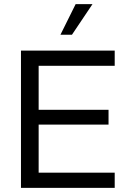

<svg xmlns="http://www.w3.org/2000/svg" viewBox="-20 -914 633 934"><path d="M82 0V-668H538V-594H168V-380H508V-308H168V-74H538V0ZM274 -745 348 -894H430L330 -745Z"/></svg>

Font: Gantari
Style: Regular
Weight: 400
Designer: Anugrah Pasau
Foundry: Lafontype
Version: Version 1.000; ttfautohint (v1.8.3)